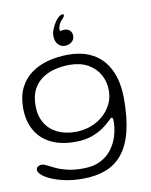

<svg xmlns="http://www.w3.org/2000/svg" viewBox="-94 -717 791 1003"><g transform="rotate(-10 302.0 -215.5)"><path d="M264 216.5Q211 216.5 168.5 207.2Q126 198 96 184.5Q66 171 50.2 156.2Q34.5 141.5 34.5 130Q34.5 122.5 38.5 117.5Q42.5 112.5 49.2 109.8Q56 107 64.5 107Q75 107 91.5 115.8Q108 124.5 132.5 136Q157 147.5 192.2 156Q227.5 164.5 275.5 164Q330 164 367.8 144.5Q405.5 125 429 93Q452.5 61 463.2 23Q474 -15 474 -52.5Q474 -58.5 473.2 -62.5Q472.5 -66.5 471.2 -69Q470 -71.5 467 -71.5Q462 -71.5 448.5 -57.5Q435 -43.5 410.5 -25.8Q386 -8 348.5 6Q311 20 258.5 20Q180 20 127 -7.5Q74 -35 47 -84.8Q20 -134.5 20 -201Q20 -263 42 -307.5Q64 -352 103 -380.2Q142 -408.5 192.5 -421.8Q243 -435 299.5 -435Q361 -435 407.5 -416Q454 -397 485 -360.8Q516 -324.5 531.8 -273.5Q547.5 -222.5 547.5 -158.5Q547.5 -56 529.2 15.8Q511 87.5 475 131.8Q439 176 386.2 196.2Q333.5 216.5 264 216.5ZM269 -31Q310 -31 347.5 -44.2Q385 -57.5 414 -82.2Q443 -107 460 -140.5Q477 -174 477 -213.5Q477 -261 455.8 -298.8Q434.5 -336.5 394.5 -359Q354.5 -381.5 296.5 -381.5Q263 -381.5 226.2 -373.8Q189.5 -366 157.5 -346Q125.5 -326 105.8 -290.8Q86 -255.5 86 -200.5Q86 -148.5 108.5 -110.2Q131 -72 172.2 -51.5Q213.5 -31 269 -31ZM313 -645Q315.5 -641 311.8 -635Q308 -629 302 -623Q292 -614 285.8 -600.8Q279.5 -587.5 278.5 -577.5Q277.5 -565 282.5 -564.5Q286 -564 291.8 -565.5Q297.5 -567 304.5 -567Q319.5 -567 330.8 -557.2Q342 -547.5 343 -531.5Q344.5 -513.5 333 -500.5Q321.5 -487.5 302.5 -484.5Q279 -480.5 262.5 -493.5Q246 -506.5 242.5 -528.5Q238 -553 246.8 -575.8Q255.5 -598.5 268.5 -618Q276 -628.5 284.8 -636.8Q293.5 -645 301.5 -647Q305 -648.5 308.2 -648.2Q311.5 -648 313 -645Z"/></g></svg>

Font: Gluten Thin ExtraLight
Style: Regular
Weight: 250
Version: Version 1.300